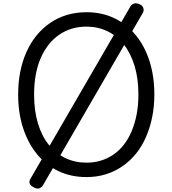

<svg xmlns="http://www.w3.org/2000/svg" viewBox="-20 -1025 1016 1132"><path d="M490 19Q397 19 323 -17Q249 -53 196.5 -118Q144 -183 115.5 -272Q87 -361 87 -468Q87 -539 99.5 -602Q112 -665 136.5 -719.5Q161 -774 196 -816.5Q231 -859 276 -890Q321 -921 375 -937Q429 -953 490 -953Q581 -953 654.5 -917.5Q728 -882 781 -817Q834 -752 862 -663Q890 -574 890 -468Q890 -397 877 -333.5Q864 -270 840 -215.5Q816 -161 781 -118Q746 -75 701.5 -44.5Q657 -14 604 2.5Q551 19 490 19ZM490 -66Q535 -66 574.5 -78Q614 -90 648.5 -113.5Q683 -137 710 -171.5Q737 -206 756 -251Q775 -296 785.5 -350Q796 -404 796 -468Q796 -562 773.5 -636.5Q751 -711 710 -762.5Q669 -814 613 -841Q557 -868 490 -868Q444 -868 404 -856Q364 -844 329.5 -820.5Q295 -797 267.5 -762.5Q240 -728 220.5 -683.5Q201 -639 191 -585Q181 -531 181 -468Q181 -373 203.5 -298Q226 -223 267.5 -171.5Q309 -120 365.5 -93Q422 -66 490 -66ZM233 68Q226 79 212.5 85Q199 91 178 79Q142 60 159 30L750 -989Q758 -1001 772 -1004.5Q786 -1008 805 -999Q820 -992 825 -978Q830 -964 822 -949Z"/></svg>

Font: Playwrite US Modern
Style: Regular
Weight: 400
Designer: Veronika Burian, José Scaglione
Foundry: TypeTogether
Version: Version 1.002